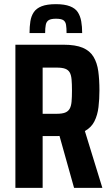

<svg xmlns="http://www.w3.org/2000/svg" viewBox="-20 -903 536 923"><path d="M54 0V-688H286Q343 -688 377.5 -673.5Q412 -659 429.5 -630Q447 -601 452.5 -560.5Q458 -520 458 -468Q458 -427 453.5 -388.5Q449 -350 434 -320Q419 -290 388 -273L472 0H336L262 -264L290 -252Q284 -251 276 -250Q268 -249 258 -249H185V0ZM185 -356H253Q278 -356 292.5 -361.5Q307 -367 314.5 -379.5Q322 -392 324 -414Q326 -436 326 -467Q326 -500 324 -521.5Q322 -543 315 -555Q308 -567 293.5 -572.5Q279 -578 253 -578H185ZM249 -883Q290 -883 316 -873Q342 -863 354 -844.5Q366 -826 370.5 -800.5Q375 -775 375 -744H300Q300 -768 297.5 -783.5Q295 -799 284.5 -806Q274 -813 249 -813Q225 -813 214 -806Q203 -799 200 -783.5Q197 -768 197 -744H122Q122 -775 126 -800.5Q130 -826 142.5 -844.5Q155 -863 180.5 -873Q206 -883 249 -883Z"/></svg>

Font: Saira Condensed
Style: Bold
Weight: 700
Width: 3
Designer: Hector Gatti with collaboration of the Omnibus-Type team
Foundry: Omnibus-Type
Version: Version 1.101